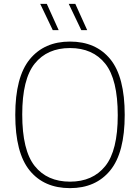

<svg xmlns="http://www.w3.org/2000/svg" viewBox="-20 -964 724 993"><path d="M59 -370Q59 -566 134 -657.5Q209 -749 342 -749Q476 -749 550.5 -657.8Q625 -566.5 625 -370Q625 -174 550 -82.5Q475 9 342 9Q208 9 133.5 -82.2Q59 -173.5 59 -370ZM589 -368Q589 -553.5 524.5 -634.5Q460 -715.5 342 -715.5Q224.5 -715.5 159.8 -635.2Q95 -555 95 -372Q95 -186.5 159.5 -105.5Q224 -24.5 342 -24.5Q459.5 -24.5 524.2 -104.8Q589 -185 589 -368ZM253 -808 188 -944H222L283.5 -808ZM400.5 -808 335.5 -944H369.5L431 -808Z"/></svg>

Font: Encode Sans Thin
Style: Regular
Weight: 250
Designer: Multiple Designers
Foundry: Impallari Type
Version: Version 2.000